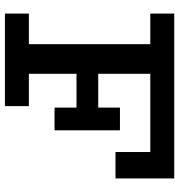

<svg xmlns="http://www.w3.org/2000/svg" viewBox="6 -732 726 778"><g transform="rotate(90 369.0 -343.0)"><path d="M596 -448V-589H35V-686H703V-448ZM35 0V-97H410V0ZM159 -54V-630H279V-54ZM208 -290V-378H467V-290ZM416 -201V-466H508V-201Z"/></g></svg>

Font: BioRhyme SemiBold
Style: Regular
Weight: 600
Designer: Aoife Mooney
Foundry: Aoife Mooney Type
Version: Version 1.600;gftools[0.9.33]